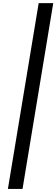

<svg xmlns="http://www.w3.org/2000/svg" viewBox="-20 -982 363 1236"><path d="M322.8 -961.9 125 234.4H30.8L229 -961.9Z"/></svg>

Font: Inter 28pt Medium
Style: Italic
Weight: 500
Italic angle: -9.3988°
Designer: Rasmus Andersson
Foundry: rsms
Version: Version 4.001;git-66647c0bb